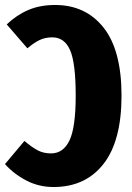

<svg xmlns="http://www.w3.org/2000/svg" viewBox="-21 -733 530 771"><path d="M467 -349Q467 -167 394.5 -74.5Q322 18 194 18Q135 18 85 -8Q35 -34 -1 -74L77 -167Q108 -141 131 -129Q154 -117 184 -117Q233 -117 258 -169Q283 -221 283 -349Q283 -480 260.5 -531.5Q238 -583 189 -583Q160 -583 137.5 -572Q115 -561 89 -539L6 -635Q46 -673 93 -693Q140 -713 200 -713Q323 -713 395 -622Q467 -531 467 -349Z"/></svg>

Font: Fira Sans Compressed ExtraBold
Style: Regular
Weight: 800
Width: 1
Designer: bBox Type GmbH & Carrois Corporate GbR & Edenspiekermann AG
Foundry: bBox Type GmbH & Carrois Corporate GbR & Edenspiekermann AG
Version: Version 4.301